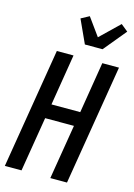

<svg xmlns="http://www.w3.org/2000/svg" viewBox="-144 -1061 792 1134"><g transform="rotate(15 252.5 -494.0)"><path d="M4 0 125 -735H227L176 -422H352L403 -735H505L384 0H282L337 -334H161L106 0ZM275 -815 210 -957 260 -984 338 -876 454 -988 497 -953 383 -815Z"/></g></svg>

Font: Iosevka SS18 Semibold
Style: Italic
Weight: 600
Italic angle: -9°
Monospace: yes
Designer: Belleve Invis
Foundry: Belleve Invis
Version: Version 25.1.1; ttfautohint (v1.8.4)